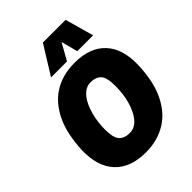

<svg xmlns="http://www.w3.org/2000/svg" viewBox="-262 -1064 1200 1200"><g transform="rotate(-45 338.0 -464.5)"><path d="M308 6Q174 6 103 -70Q32 -146 36 -288Q39 -351 50 -406.5Q61 -462 81.5 -508Q102 -554 131.5 -591Q161 -628 199.5 -653.5Q238 -679 285.5 -692.5Q333 -706 390 -706Q525 -706 595.5 -630Q666 -554 661 -412Q659 -350 648 -294Q637 -238 616.5 -192Q596 -146 566.5 -109Q537 -72 498 -46.5Q459 -21 412 -7.5Q365 6 308 6ZM323 -151Q348 -151 368 -162Q388 -173 404 -193Q420 -213 432 -239.5Q444 -266 452.5 -296.5Q461 -327 464.5 -359.5Q468 -392 468 -424Q468 -498 444 -523.5Q420 -549 375 -549Q350 -549 330.5 -538Q311 -527 294.5 -507Q278 -487 266 -460.5Q254 -434 245.5 -403.5Q237 -373 233 -340.5Q229 -308 229 -276Q229 -202 253.5 -176.5Q278 -151 323 -151ZM221 -745 339 -935H540L593 -745H453L424 -855L362 -745Z"/></g></svg>

Font: Georama ExtraBold
Style: Italic
Weight: 800
Italic angle: -9°
Version: Version 1.001